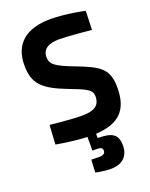

<svg xmlns="http://www.w3.org/2000/svg" viewBox="-169 -790 868 1109"><g transform="rotate(-20 265.0 -235.5)"><path d="M427 127C427 52 385 38 304 37V11C449 3 511 -62 511 -198C511 -314 463 -343 322 -397C215 -438 186 -457 186 -503C186 -553 226 -575 290 -575C348 -575 487 -561 487 -561L491 -677C491 -677 379 -702 282 -702C133 -702 50 -634 50 -502C50 -390 95 -343 245 -286C340 -250 375 -235 375 -194C375 -131 331 -115 261 -115C200 -115 69 -129 69 -129L62 -11C62 -11 160 8 251 11V95H275C302 95 313 100 313 117C313 134 302 143 275 143C258 143 227 142 227 142L223 220C223 220 273 231 316 231C384 231 427 195 427 127Z"/></g></svg>

Font: TitilliumMaps29L
Style: 999 wt
Weight: 900
Designer: Campivisivi
Foundry: Accademia di Belle Arti di Urbino and students of MA course of Visual design